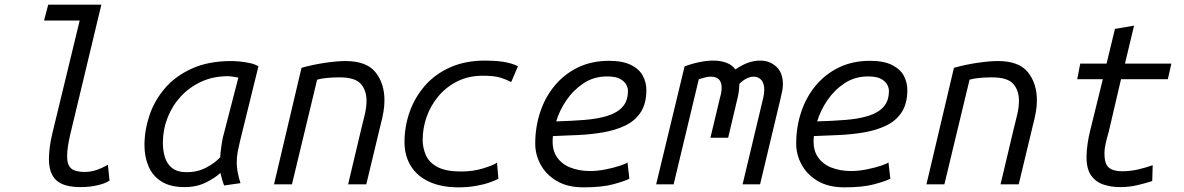

<svg xmlns="http://www.w3.org/2000/svg" viewBox="-20 -791 5080 824"><path d="M326 12Q253 12 221.5 -17.5Q190 -47 190 -108Q190 -131 193.5 -159Q197 -187 205 -220L322 -703H169L187 -771H415L281 -212Q275 -186 271.5 -163Q268 -140 268 -120Q268 -84 285 -68.5Q302 -53 345 -53Q364 -53 382.5 -58Q401 -63 417 -70.5Q433 -78 443 -84L450 -16Q433 -4 399 4Q365 12 326 12Z M772 12Q711 12 673 -12Q635 -36 617.5 -77Q600 -118 600 -168Q600 -232 621.5 -296Q643 -360 688 -412.5Q733 -465 804 -497Q875 -529 973 -529Q987 -529 1009 -527Q1031 -525 1053.5 -520Q1076 -515 1089 -506L1010 -185Q1004 -160 1000 -139Q996 -118 996 -93Q996 -73 1000 -52Q1004 -31 1012 -5L942 5Q937 -7 933.5 -19.5Q930 -32 926 -49Q904 -28 864 -8Q824 12 772 12ZM782 -52Q827 -52 864.5 -71.5Q902 -91 925 -116Q926 -133 929 -156.5Q932 -180 936 -199L1003 -458Q999 -459 982.5 -461.5Q966 -464 958 -464Q895 -464 844 -440.5Q793 -417 756 -377Q719 -337 699 -285.5Q679 -234 679 -178Q679 -146 687.5 -117Q696 -88 718.5 -70Q741 -52 782 -52Z M1156 0 1274 -500Q1324 -514 1375.5 -521.5Q1427 -529 1463 -529Q1553 -529 1591.5 -481Q1630 -433 1630 -360Q1630 -336 1625.5 -310Q1621 -284 1614 -258L1552 0H1474L1530 -236Q1538 -267 1545.5 -299Q1553 -331 1553 -359Q1553 -403 1528.5 -431Q1504 -459 1437 -459Q1409 -459 1383 -456.5Q1357 -454 1341 -449L1233 0Z M1948 13Q1874 13 1822 -11Q1770 -35 1743 -79Q1716 -123 1716 -181Q1716 -248 1738 -310.5Q1760 -373 1803.5 -423Q1847 -473 1912 -502Q1977 -531 2062 -531Q2103 -531 2138 -526Q2173 -521 2203 -507L2174 -439Q2155 -449 2128.5 -457.5Q2102 -466 2052 -466Q1991 -466 1943 -442Q1895 -418 1861.5 -378Q1828 -338 1811 -289.5Q1794 -241 1794 -191Q1794 -156 1808 -124.5Q1822 -93 1858 -74Q1894 -55 1959 -55Q2010 -55 2054 -68.5Q2098 -82 2113 -93L2119 -24Q2107 -17 2081.5 -8Q2056 1 2021.5 7Q1987 13 1948 13Z M2484 13Q2415 13 2369 -14.5Q2323 -42 2300 -85Q2277 -128 2277 -174Q2277 -246 2298.5 -310.5Q2320 -375 2361.5 -424.5Q2403 -474 2461.5 -502Q2520 -530 2593 -530Q2653 -530 2688.5 -512Q2724 -494 2739 -465.5Q2754 -437 2754 -405Q2754 -346 2729.5 -309Q2705 -272 2663 -252Q2621 -232 2569 -223Q2517 -214 2461 -211.5Q2405 -209 2353 -207Q2347 -154 2367.5 -121Q2388 -88 2426.5 -72.5Q2465 -57 2512 -57Q2545 -57 2579.5 -64Q2614 -71 2640 -79.5Q2666 -88 2673 -94L2681 -24Q2662 -14 2613 -0.5Q2564 13 2484 13ZM2367 -270Q2434 -272 2490 -276.5Q2546 -281 2587.5 -294Q2629 -307 2652 -332.5Q2675 -358 2675 -402Q2675 -413 2668 -427Q2661 -441 2642 -452Q2623 -463 2585 -463Q2529 -463 2485 -434Q2441 -405 2411 -361Q2381 -317 2367 -270Z M2796 0 2918 -506Q2950 -518 2982 -524.5Q3014 -531 3041 -531Q3073 -531 3098 -521.5Q3123 -512 3136 -493Q3165 -513 3191 -522Q3217 -531 3243 -531Q3283 -531 3311.5 -505Q3340 -479 3340 -429Q3340 -417 3337.5 -403Q3335 -389 3331 -373L3242 0H3167L3256 -373Q3258 -382 3259 -390.5Q3260 -399 3260 -406Q3260 -433 3247.5 -447.5Q3235 -462 3215 -462Q3202 -462 3186 -455Q3170 -448 3153 -431Q3153 -404 3146 -373L3105 -200H3029L3070 -372Q3074 -385 3075.5 -395.5Q3077 -406 3077 -415Q3077 -438 3065.5 -450Q3054 -462 3030 -462Q3020 -462 3007.5 -459Q2995 -456 2979 -451L2871 0Z M3604 13Q3535 13 3489 -14.5Q3443 -42 3420 -85Q3397 -128 3397 -174Q3397 -246 3418.5 -310.5Q3440 -375 3481.5 -424.5Q3523 -474 3581.5 -502Q3640 -530 3713 -530Q3773 -530 3808.5 -512Q3844 -494 3859 -465.5Q3874 -437 3874 -405Q3874 -346 3849.5 -309Q3825 -272 3783 -252Q3741 -232 3689 -223Q3637 -214 3581 -211.5Q3525 -209 3473 -207Q3467 -154 3487.5 -121Q3508 -88 3546.5 -72.5Q3585 -57 3632 -57Q3665 -57 3699.5 -64Q3734 -71 3760 -79.5Q3786 -88 3793 -94L3801 -24Q3782 -14 3733 -0.5Q3684 13 3604 13ZM3487 -270Q3554 -272 3610 -276.5Q3666 -281 3707.5 -294Q3749 -307 3772 -332.5Q3795 -358 3795 -402Q3795 -413 3788 -427Q3781 -441 3762 -452Q3743 -463 3705 -463Q3649 -463 3605 -434Q3561 -405 3531 -361Q3501 -317 3487 -270Z M3956 0 4074 -500Q4124 -514 4175.5 -521.5Q4227 -529 4263 -529Q4353 -529 4391.5 -481Q4430 -433 4430 -360Q4430 -336 4425.5 -310Q4421 -284 4414 -258L4352 0H4274L4330 -236Q4338 -267 4345.5 -299Q4353 -331 4353 -359Q4353 -403 4328.5 -431Q4304 -459 4237 -459Q4209 -459 4183 -456.5Q4157 -454 4141 -449L4033 0Z M4787 12Q4750 12 4717 1.5Q4684 -9 4663.5 -37Q4643 -65 4643 -117Q4643 -144 4647.5 -174Q4652 -204 4659 -232L4713 -451H4603L4616 -518H4729L4765 -667L4847 -681L4808 -518H5007L4992 -451H4791L4738 -224Q4731 -201 4725.5 -177Q4720 -153 4720 -132Q4720 -87 4739 -71.5Q4758 -56 4795 -56Q4831 -56 4865 -64Q4899 -72 4927 -82L4925 -14Q4894 -4 4860 4Q4826 12 4787 12Z"/></svg>

Font: Ubuntu Sans Mono
Style: Italic
Weight: 400
Italic angle: -13.5°
Monospace: yes
Designer: Dalton Maag Ltd
Foundry: Dalton Maag Ltd
Version: Version 1.006